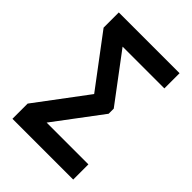

<svg xmlns="http://www.w3.org/2000/svg" viewBox="-246 -996 1117 1117"><g transform="rotate(45 312.5 -437.5)"><path d="M562.5 -875V-750H218.8L437.5 -458.5V-416.5L218.8 -125H562.5V0H62.5V-125L296.9 -438L62.5 -750V-875Z"/></g></svg>

Font: Oldtimer
Style: Regular
Weight: 400
Designer: GGBotNet
Foundry: GGBotNet
Version: 1.00